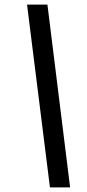

<svg xmlns="http://www.w3.org/2000/svg" viewBox="-20 -763 378 838"><path d="M198 55 98 -743H187L286 55Z"/></svg>

Font: Saira SemiCondensed Medium
Style: Italic
Weight: 500
Width: 4
Italic angle: -12°
Designer: Hector Gatti with collaboration of the Omnibus-Type team
Foundry: Omnibus-Type
Version: Version 1.101